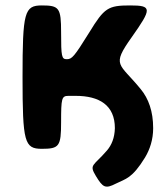

<svg xmlns="http://www.w3.org/2000/svg" viewBox="-20 -548 610 707"><path d="M403 -76C402 -40 391 -14 374 6C324 64 307 57 333 100C359 143 368 148 407 128C443 110 466 110 514 32C532 2 544 -34 544 -76C544 -138 527 -185 498 -220C419 -317 389 -304 465 -411C540 -517 540 -528 459 -528C378 -528 364 -519 309 -429C253 -339 245 -330 226 -330C207 -330 205 -339 205 -429C205 -519 198 -528 134 -528C70 -528 63 -504 63 -264C63 -24 70 0 134 0C198 0 205 -9 205 -98C205 -186 207 -195 232 -195H259C345 -195 403 -161 403 -76Z"/></svg>

Font: Asimov Print
Style: A
Weight: 500
Designer: Google
Version: Version 2.000980: 2014